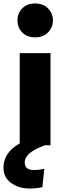

<svg xmlns="http://www.w3.org/2000/svg" viewBox="-63 -840 364 1110"><path d="M140 -624Q93 -624 65.5 -652.5Q38 -681 38 -722Q38 -763 65.5 -791.5Q93 -820 140 -820Q186 -820 214.5 -791.5Q243 -763 243 -722Q243 -681 214.5 -652.5Q186 -624 140 -624ZM110 250Q46 250 1.5 218Q-43 186 -43 129Q-43 42 51 -11V-533H229V0H197Q80 41 80 99Q80 143 132 143Q162 143 193 136L182 242Q147 250 110 250Z"/></svg>

Font: Trujillo ExtraBold
Style: Regular
Weight: 800
Designer: Fira Sans original fonts by bBox Type GmbH, Carrois Corporate GbR, & Edenspiekermann AG / Changes by Cristiano Sobral
Foundry: Fira Sans original fonts by bBox Type GmbH, Carrois Corporate GbR, & Edenspiekermann AG / Changes by Cristiano Sobral
Version: Version 4.301;July 28, 2020;FontCreator 13.0.0.2655 64-bit